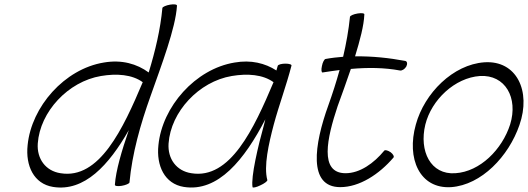

<svg xmlns="http://www.w3.org/2000/svg" viewBox="-20 -831 2390 869"><path d="M715 -795C706 -698 683 -601 653 -503C600 -542 531 -562 450 -548C272 -519 122 -348 105 -174C95 -81 133 1 220 15C362 38 473 -84 563 -242C531 -149 504 -58 500 5C499 11 513 13 531 10C549 7 565 0 566 -5C578 -135 615 -267 662 -398C710 -534 775 -704 781 -805C782 -811 768 -813 750 -810C732 -807 716 -800 715 -795ZM254 -47C187 -57 146 -112 151 -182C161 -325 288 -462 437 -487C508 -499 578 -494 626 -459C537 -248 430 -18 254 -47Z M1190 -16C1173 -78 1196 -180 1219 -267C1243 -356 1276 -444 1299 -533C1302 -539 1289 -543 1272 -543C1255 -543 1239 -539 1237 -533C1235 -526 1233 -519 1231 -512C1180 -545 1116 -561 1042 -548C864 -519 714 -348 697 -174C687 -81 725 1 812 15C968 40 1087 -110 1181 -291C1179 -283 1177 -275 1175 -267C1148 -170 1115 -30 1123 16C1124 20 1140 17 1158 8C1176 0 1191 -11 1190 -16ZM846 -47C779 -57 738 -112 743 -182C753 -325 880 -462 1029 -487C1100 -499 1170 -494 1218 -459C1129 -248 1022 -18 846 -47Z M1440 -503C1466 -507 1492 -511 1517 -514C1502 -460 1485 -407 1466 -354C1402 -177 1373 16 1520 16C1607 16 1696 -42 1761 -118C1765 -122 1760 -133 1748 -142C1736 -150 1723 -154 1719 -149C1672 -92 1609 -47 1544 -47C1424 -47 1460 -206 1508 -350C1527 -403 1549 -462 1568 -519C1645 -526 1720 -525 1790 -512C1799 -510 1812 -518 1819 -530C1825 -542 1823 -553 1815 -555C1741 -569 1665 -577 1587 -576C1609 -648 1627 -715 1629 -765C1631 -771 1617 -773 1599 -770C1580 -767 1565 -760 1564 -755C1558 -695 1547 -634 1533 -574C1507 -572 1480 -569 1453 -564C1448 -563 1440 -549 1437 -532C1433 -515 1435 -502 1440 -503Z M2022 16C2159 6 2282 -123 2331 -265C2385 -419 2318 -559 2172 -549C2031 -539 1901 -410 1862 -267C1819 -114 1879 25 2022 16ZM1905 -267C1933 -380 2039 -479 2152 -487C2267 -494 2326 -388 2289 -268C2253 -155 2153 -54 2041 -47C1929 -39 1876 -147 1905 -267Z"/></svg>

Font: Nupuram ExtraLight Oblique
Style: Regular
Weight: 200
Designer: Santhosh Thottingal (santhosh.thottingal@gmail.com)
Foundry: SMC
Version: Version 1.000